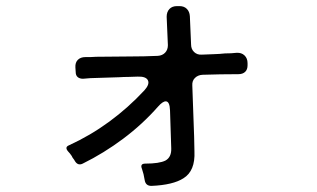

<svg xmlns="http://www.w3.org/2000/svg" viewBox="-20 -585 1040 629"><path d="M454 5Q451 -15 445 -32Q438 -49 456 -49Q502 -49 522 -59Q542 -70 541 -99L537 -223Q536 -253 523 -253Q513 -253 498 -236Q447 -178 383.5 -130.5Q320 -83 251 -49Q235 -41 225 -58Q223 -62 220 -65.5Q217 -69 215 -74Q209 -83 203 -89Q191 -103 206 -109Q276 -141 338 -186.5Q400 -232 453 -289Q471 -309 464.5 -322Q458 -335 431 -334Q415 -333 400 -333Q385 -333 371 -332L276 -329L252 -327Q241 -327 234.5 -332.5Q228 -338 228 -349L227 -364Q226 -380 235 -389Q244 -398 260 -398Q268 -398 276 -398Q284 -398 295 -399L405 -400Q428 -400 451 -400.5Q474 -401 497 -402Q512 -403 521 -412.5Q530 -422 530 -437L526 -530Q526 -546 535 -555.5Q544 -565 560 -565H568Q583 -565 592 -556Q601 -547 602 -532L606 -439Q606 -424 616 -414.5Q626 -405 641 -406Q661 -407 680 -407.5Q699 -408 717 -410Q728 -410 737 -410.5Q746 -411 755 -412Q771 -413 781 -403.5Q791 -394 791 -378V-371Q791 -357 783 -349.5Q775 -342 761 -342Q732 -342 702 -341.5Q672 -341 643 -340Q628 -339 618.5 -329.5Q609 -320 610 -305L616 -137L617 -89Q620 -25 581 -1Q547 21 476 24Q457 24 454 5Z"/></svg>

Font: Higure Gothic Medium
Style: Regular
Weight: 500
Designer: Yoshimichi Ohira
Foundry: Positype
Version: Version 1.000